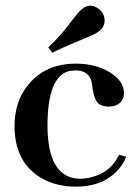

<svg xmlns="http://www.w3.org/2000/svg" viewBox="-20 -660 478 689"><path d="M32.2 -208Q32.2 -74.2 132.8 -18.6Q184.6 9.8 252 9.8Q353.5 9.8 407.2 -54.7Q423.8 -74.2 432.6 -97.7L407.2 -104.5Q377 -40 305.7 -23.4Q287.1 -18.6 266.6 -18.6Q151.4 -20.5 150.4 -208Q150.4 -386.7 229.5 -405.3Q241.2 -407.2 252 -407.2Q297.9 -407.2 308.6 -367.2Q310.5 -358.4 312.5 -340.8Q319.3 -297.9 335.9 -286.1Q348.6 -278.3 368.2 -277.3Q412.1 -277.3 422.9 -311.5Q424.8 -319.3 424.8 -326.2Q424.8 -370.1 371.1 -402.3Q321.3 -431.6 252 -431.6Q142.6 -431.6 81.1 -355.5Q32.2 -295.9 32.2 -208ZM336.9 -548.8Q354.5 -563.5 355.5 -585Q355.5 -616.2 327.1 -632.8Q315.4 -639.6 303.7 -639.6Q289.1 -639.6 274.4 -627.9Q262.7 -619.1 224.6 -568.4Q189.5 -523.4 153.3 -490.2L168 -470.7Q194.3 -485.4 287.1 -523.4Q323.2 -538.1 336.9 -548.8Z"/></svg>

Font: Abhaya Libre
Style: Bold
Weight: 700
Designer: Pushpananda Ekanayake, Sol Matas, Pathum Egodawatta
Foundry: Mooniak
Version: Version 1.050 ; ttfautohint (v1.6)